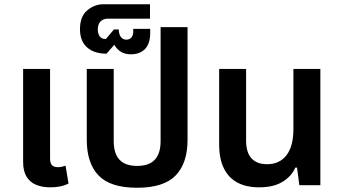

<svg xmlns="http://www.w3.org/2000/svg" viewBox="-20 -873 1613 905"><path d="M217 10Q179 10 150 -2Q121 -14 105 -40.5Q89 -67 89 -109V-548H216V-125Q216 -104 225 -94.5Q234 -85 254 -85Q262 -85 271.5 -87Q281 -89 289 -92L303 -8Q284 2 262 6Q240 10 217 10Z M626 12Q500 12 444.5 -46Q389 -104 389 -214V-548H516V-208Q516 -150 543 -120.5Q570 -91 626 -91Q683 -91 710 -120.5Q737 -150 737 -208V-745H864V-214Q864 -104 808 -46Q752 12 626 12Z M597 -617Q570 -617 550.5 -628.5Q531 -640 519 -662L482 -620Q424 -620 390.5 -649.5Q357 -679 357 -736Q357 -795 391 -824Q425 -853 468 -853H687V-785H487Q468 -785 454.5 -772.5Q441 -760 441 -734Q441 -714 450 -701.5Q459 -689 479 -689L517 -734H540Q540 -712 549.5 -699Q559 -686 576 -686Q590 -686 599 -696Q608 -706 608 -723V-737H688V-719Q688 -667 663.5 -642Q639 -617 597 -617Z M1201 10Q1141 10 1099 -12.5Q1057 -35 1035 -80Q1013 -125 1013 -193V-548H1140V-211Q1140 -154 1165.5 -126.5Q1191 -99 1239 -99Q1298 -99 1330.5 -141.5Q1363 -184 1363 -265V-548H1490V0H1391L1380 -83H1372Q1355 -43 1312.5 -16.5Q1270 10 1201 10Z"/></svg>

Font: Noto Sans Thai SemiBold
Style: Regular
Weight: 600
Version: Version 2.001